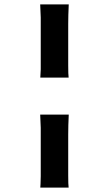

<svg xmlns="http://www.w3.org/2000/svg" viewBox="-20 -767 494 870"><path d="M289.1 -470.2Q289.1 -428.2 291 -415.5H162.6Q164.6 -446.8 164.6 -453.1V-687.5Q164.6 -698.2 162.1 -747.1H291.5Q289.1 -698.2 289.1 -657.7ZM289.1 28.3Q289.1 70.3 291 83H162.6L163.6 66.9Q164.6 50.3 164.6 31.2V-188Q164.6 -198.7 162.1 -247.6H291.5Q289.1 -198.7 289.1 -158.2Z"/></svg>

Font: HammersmithOne
Style: Regular
Weight: 400
Designer: Nicole Fally
Foundry: Nicole Fally
Version: Version 1.003